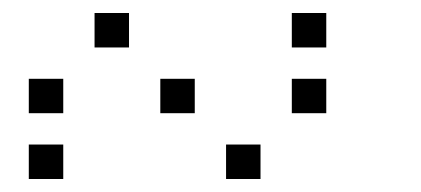

<svg xmlns="http://www.w3.org/2000/svg" viewBox="-20 -696 640 292"><path d="M124.8 -676.2Q123.8 -676.2 123.8 -676.2Q123.8 -676.2 123.8 -675.2V-624.8Q123.8 -623.8 123.8 -623.8Q123.8 -623.8 124.8 -623.8H175.2Q176.2 -623.8 176.2 -623.8Q176.2 -623.8 176.2 -624.8V-675.2Q176.2 -676.2 176.2 -676.2Q176.2 -676.2 175.2 -676.2ZM424.8 -676.2Q423.8 -676.2 423.8 -676.2Q423.8 -676.2 423.8 -675.2V-624.8Q423.8 -623.8 423.8 -623.8Q423.8 -623.8 424.8 -623.8H475.2Q476.2 -623.8 476.2 -623.8Q476.2 -623.8 476.2 -624.8V-675.2Q476.2 -676.2 476.2 -676.2Q476.2 -676.2 475.2 -676.2ZM24.8 -576.2Q23.8 -576.2 23.8 -576.2Q23.8 -576.2 23.8 -575.2V-524.8Q23.8 -523.8 23.8 -523.8Q23.8 -523.8 24.8 -523.8H75.2Q76.2 -523.8 76.2 -523.8Q76.2 -523.8 76.2 -524.8V-575.2Q76.2 -576.2 76.2 -576.2Q76.2 -576.2 75.2 -576.2ZM224.8 -576.2Q223.8 -576.2 223.8 -576.2Q223.8 -576.2 223.8 -575.2V-524.8Q223.8 -523.8 223.8 -523.8Q223.8 -523.8 224.8 -523.8H275.2Q276.2 -523.8 276.2 -523.8Q276.2 -523.8 276.2 -524.8V-575.2Q276.2 -576.2 276.2 -576.2Q276.2 -576.2 275.2 -576.2ZM424.8 -576.2Q423.8 -576.2 423.8 -576.2Q423.8 -576.2 423.8 -575.2V-524.8Q423.8 -523.8 423.8 -523.8Q423.8 -523.8 424.8 -523.8H475.2Q476.2 -523.8 476.2 -523.8Q476.2 -523.8 476.2 -524.8V-575.2Q476.2 -576.2 476.2 -576.2Q476.2 -576.2 475.2 -576.2ZM24.8 -476.2Q23.8 -476.2 23.8 -476.2Q23.8 -476.2 23.8 -475.2V-424.8Q23.8 -423.8 23.8 -423.8Q23.8 -423.8 24.8 -423.8H75.2Q76.2 -423.8 76.2 -423.8Q76.2 -423.8 76.2 -424.8V-475.2Q76.2 -476.2 76.2 -476.2Q76.2 -476.2 75.2 -476.2ZM324.8 -476.2Q323.8 -476.2 323.8 -476.2Q323.8 -476.2 323.8 -475.2V-424.8Q323.8 -423.8 323.8 -423.8Q323.8 -423.8 324.8 -423.8H375.2Q376.2 -423.8 376.2 -423.8Q376.2 -423.8 376.2 -424.8V-475.2Q376.2 -476.2 376.2 -476.2Q376.2 -476.2 375.2 -476.2Z"/></svg>

Font: Doto Black
Style: Regular
Weight: 900
Monospace: yes
Version: Version 1.000